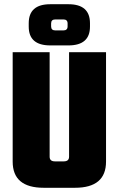

<svg xmlns="http://www.w3.org/2000/svg" viewBox="-20 -889 562 909"><path d="M307 -642H482V-124Q482 0 335 0H187Q40 0 40 -124V-642H215V-147Q215 -125 240 -125H282Q307 -125 307 -147ZM304 -674H218Q116 -674 116 -763V-779Q116 -869 218 -869H304Q406 -869 406 -779V-763Q406 -674 304 -674ZM222 -778V-764Q222 -745 242 -745H280Q300 -745 300 -764V-778Q300 -797 280 -797H242Q222 -797 222 -778Z"/></svg>

Font: Teko
Style: Bold
Weight: 700
Designer: Manushi Parikh, Jonny Pinhorn
Foundry: Indian Type Foundry
Version: Version 1.106;PS 1.0;hotconv 1.0.78;makeotf.lib2.5.61930; tt